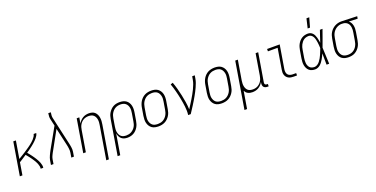

<svg xmlns="http://www.w3.org/2000/svg" viewBox="-24 -1689 5570 2845"><g transform="rotate(-20 2761.0 -266.5)"><path d="M13 0 99 -520H140L94 -244Q112 -255 131 -266.5Q150 -278 168.5 -289.5Q187 -301 205 -312.5Q223 -324 241 -336.5Q259 -349 277.5 -361.5Q296 -374 313 -387.5Q330 -401 346.5 -415.5Q363 -430 378 -446.5Q393 -463 404.5 -481.5Q416 -500 420 -520H461Q458 -501 448 -483Q438 -465 424.5 -449Q411 -433 396 -418Q381 -403 365.5 -389.5Q350 -376 334 -363.5Q318 -351 301.5 -338.5Q285 -326 268 -314Q251 -302 234 -291Q247 -275 260 -259Q273 -243 285 -226.5Q297 -210 309 -193Q321 -176 331.5 -158.5Q342 -141 352 -122.5Q362 -104 369.5 -84.5Q377 -65 381.5 -43.5Q386 -22 383 0H342Q345 -21 341 -40.5Q337 -60 330 -78.5Q323 -97 313.5 -114Q304 -131 294 -147Q284 -163 273 -179Q262 -195 250.5 -210Q239 -225 227 -240Q215 -255 202 -270Q173 -251 144 -232Q115 -213 86 -195L54 0Z M504 0 516 -74Q519 -91 525.5 -108.5Q532 -126 539.5 -143Q547 -160 555.5 -176.5Q564 -193 573 -210L753 -531L728 -641Q723 -662 724 -684Q725 -706 728 -728L729 -735H769L768 -728Q765 -708 763.5 -688Q762 -668 766 -649L865 -210Q869 -193 872 -176.5Q875 -160 877.5 -143Q880 -126 880.5 -108.5Q881 -91 878 -74L866 0H825L837 -74Q840 -90 839.5 -106.5Q839 -123 837 -139Q835 -155 832.5 -170.5Q830 -186 826 -202L764 -475L608 -192Q600 -178 592 -163.5Q584 -149 577 -134Q570 -119 564 -104Q558 -89 556 -74L544 0Z M1298 215 1385 -311Q1389 -332 1390 -354Q1391 -376 1387.5 -396.5Q1384 -417 1375 -435.5Q1366 -454 1351 -467Q1336 -480 1315.5 -485.5Q1295 -491 1273 -491Q1253 -491 1233 -486.5Q1213 -482 1194 -471.5Q1175 -461 1160 -445.5Q1145 -430 1134.5 -411.5Q1124 -393 1118 -373Q1112 -353 1109 -333L1054 0H1013L1099 -520H1140L1124 -427Q1136 -450 1154.5 -469.5Q1173 -489 1195 -502.5Q1217 -516 1242 -522Q1267 -528 1292 -528Q1318 -528 1343 -521Q1368 -514 1386 -497Q1404 -480 1414.5 -457Q1425 -434 1428.5 -409Q1432 -384 1431 -357.5Q1430 -331 1425 -305L1339 215Z M1477 215 1568 -335Q1572 -360 1579.5 -384.5Q1587 -409 1601 -431.5Q1615 -454 1634 -473.5Q1653 -493 1676 -505.5Q1699 -518 1724.5 -523Q1750 -528 1774 -528H1775Q1803 -528 1829.5 -522Q1856 -516 1877.5 -501Q1899 -486 1913 -463.5Q1927 -441 1933 -415Q1939 -389 1938.5 -361Q1938 -333 1933 -305L1913 -185Q1909 -160 1901.5 -136Q1894 -112 1881 -89.5Q1868 -67 1849 -47.5Q1830 -28 1807 -15.5Q1784 -3 1759 2.5Q1734 8 1710 8Q1683 8 1658.5 1Q1634 -6 1615.5 -22.5Q1597 -39 1586.5 -62Q1576 -85 1572 -110L1518 215ZM1704 -29Q1724 -29 1745 -33.5Q1766 -38 1784.5 -48.5Q1803 -59 1819.5 -75Q1836 -91 1847 -110Q1858 -129 1864 -149.5Q1870 -170 1873 -191L1893 -311Q1897 -333 1898 -355Q1899 -377 1895 -397.5Q1891 -418 1881 -436.5Q1871 -455 1854.5 -468Q1838 -481 1817.5 -486Q1797 -491 1775 -491Q1754 -491 1733.5 -486.5Q1713 -482 1694 -471Q1675 -460 1660 -444Q1645 -428 1634 -409Q1623 -390 1617.5 -370Q1612 -350 1608 -329L1589 -213Q1585 -191 1584 -169Q1583 -147 1586.5 -126Q1590 -105 1599 -86Q1608 -67 1623.5 -53.5Q1639 -40 1660 -34.5Q1681 -29 1704 -29Z M2199 8Q2171 8 2144 2Q2117 -4 2096 -19Q2075 -34 2061 -56.5Q2047 -79 2040.5 -105Q2034 -131 2035 -159Q2036 -187 2040 -215L2060 -335Q2064 -361 2072.5 -385.5Q2081 -410 2095 -433Q2109 -456 2129 -475Q2149 -494 2173 -506Q2197 -518 2223 -523Q2249 -528 2274 -528Q2302 -528 2329 -522Q2356 -516 2377 -501Q2398 -486 2412.5 -463.5Q2427 -441 2433 -415Q2439 -389 2438.5 -361Q2438 -333 2433 -305L2413 -185Q2409 -159 2401 -134.5Q2393 -110 2378.5 -87Q2364 -64 2344 -45Q2324 -26 2300 -14Q2276 -2 2250 3Q2224 8 2199 8ZM2201 -29Q2221 -29 2242 -33Q2263 -37 2282.5 -47.5Q2302 -58 2318.5 -74.5Q2335 -91 2346 -110Q2357 -129 2363.5 -149.5Q2370 -170 2373 -191L2393 -311Q2397 -333 2398 -355Q2399 -377 2394.5 -398Q2390 -419 2380 -437.5Q2370 -456 2354 -468.5Q2338 -481 2317 -486Q2296 -491 2273 -491Q2253 -491 2232 -487Q2211 -483 2191 -472.5Q2171 -462 2155 -445.5Q2139 -429 2127.5 -410Q2116 -391 2110 -370.5Q2104 -350 2100 -329L2080 -209Q2077 -187 2075.5 -165Q2074 -143 2078.5 -122Q2083 -101 2093 -82.5Q2103 -64 2119 -51.5Q2135 -39 2156.5 -34Q2178 -29 2201 -29Z M2667 0Q2672 -34 2671 -67.5Q2670 -101 2666.5 -134Q2663 -167 2657.5 -199.5Q2652 -232 2646 -264.5Q2640 -297 2632.5 -328.5Q2625 -360 2617 -391.5Q2609 -423 2599.5 -454Q2590 -485 2579 -515L2616 -528Q2636 -474 2651 -418.5Q2666 -363 2678 -306.5Q2690 -250 2699.5 -192Q2709 -134 2711 -74Q2731 -106 2751.5 -137.5Q2772 -169 2791 -201Q2810 -233 2828.5 -265.5Q2847 -298 2863 -331.5Q2879 -365 2892 -399Q2905 -433 2911 -468L2920 -520H2961L2952 -468Q2947 -437 2935.5 -406Q2924 -375 2910.5 -345Q2897 -315 2881.5 -285.5Q2866 -256 2849.5 -227Q2833 -198 2816 -169.5Q2799 -141 2781 -112.5Q2763 -84 2744.5 -56Q2726 -28 2708 0Z M3199 8Q3171 8 3144 2Q3117 -4 3096 -19Q3075 -34 3061 -56.5Q3047 -79 3040.5 -105Q3034 -131 3035 -159Q3036 -187 3040 -215L3060 -335Q3064 -361 3072.5 -385.5Q3081 -410 3095 -433Q3109 -456 3129 -475Q3149 -494 3173 -506Q3197 -518 3223 -523Q3249 -528 3274 -528Q3302 -528 3329 -522Q3356 -516 3377 -501Q3398 -486 3412.5 -463.5Q3427 -441 3433 -415Q3439 -389 3438.5 -361Q3438 -333 3433 -305L3413 -185Q3409 -159 3401 -134.5Q3393 -110 3378.5 -87Q3364 -64 3344 -45Q3324 -26 3300 -14Q3276 -2 3250 3Q3224 8 3199 8ZM3201 -29Q3221 -29 3242 -33Q3263 -37 3282.5 -47.5Q3302 -58 3318.5 -74.5Q3335 -91 3346 -110Q3357 -129 3363.5 -149.5Q3370 -170 3373 -191L3393 -311Q3397 -333 3398 -355Q3399 -377 3394.5 -398Q3390 -419 3380 -437.5Q3370 -456 3354 -468.5Q3338 -481 3317 -486Q3296 -491 3273 -491Q3253 -491 3232 -487Q3211 -483 3191 -472.5Q3171 -462 3155 -445.5Q3139 -429 3127.5 -410Q3116 -391 3110 -370.5Q3104 -350 3100 -329L3080 -209Q3077 -187 3075.5 -165Q3074 -143 3078.5 -122Q3083 -101 3093 -82.5Q3103 -64 3119 -51.5Q3135 -39 3156.5 -34Q3178 -29 3201 -29Z M3477 215 3599 -520H3640L3588 -209Q3585 -188 3584 -166Q3583 -144 3586.5 -123.5Q3590 -103 3599 -84.5Q3608 -66 3622.5 -53Q3637 -40 3658 -34.5Q3679 -29 3701 -29Q3721 -29 3741 -33.5Q3761 -38 3779.5 -48.5Q3798 -59 3813.5 -74.5Q3829 -90 3839.5 -108.5Q3850 -127 3855.5 -147Q3861 -167 3865 -187L3920 -520H3961L3886 -71Q3885 -62 3886 -54Q3887 -46 3892 -40Q3897 -34 3905.5 -31.5Q3914 -29 3922 -29H3935L3934 8H3915Q3899 8 3884 3.5Q3869 -1 3859 -12Q3849 -23 3846 -39Q3843 -55 3845 -71L3849 -93Q3837 -70 3819 -50.5Q3801 -31 3778.5 -17.5Q3756 -4 3731 2Q3706 8 3681 8Q3662 8 3644.5 4.5Q3627 1 3611 -7Q3595 -15 3583 -28Q3571 -41 3563 -56L3518 215Z M4332 0Q4310 0 4289.5 -3.5Q4269 -7 4251.5 -16.5Q4234 -26 4221.5 -41Q4209 -56 4202.5 -75Q4196 -94 4196 -115Q4196 -136 4200 -158L4254 -483H4101V-520H4300L4239 -152Q4235 -129 4238 -106.5Q4241 -84 4253.5 -67.5Q4266 -51 4287.5 -44Q4309 -37 4331 -37H4384V0Z M4670 8Q4643 8 4618 1Q4593 -6 4574.5 -22.5Q4556 -39 4545 -62Q4534 -85 4529.5 -110Q4525 -135 4526.5 -162Q4528 -189 4532 -215L4552 -335Q4556 -359 4563 -383Q4570 -407 4582 -429Q4594 -451 4611.5 -470.5Q4629 -490 4651 -503.5Q4673 -517 4697.5 -522.5Q4722 -528 4745 -528Q4768 -528 4787 -519.5Q4806 -511 4820 -495.5Q4834 -480 4842.5 -461Q4851 -442 4856.5 -422Q4862 -402 4866 -380.5Q4870 -359 4873 -338Q4888 -384 4903 -429.5Q4918 -475 4934 -520H4975Q4951 -454 4928 -388Q4905 -322 4880 -257Q4884 -193 4885.5 -128.5Q4887 -64 4891 0H4850Q4849 -45 4849 -89.5Q4849 -134 4848 -179Q4839 -158 4829 -137.5Q4819 -117 4807.5 -97.5Q4796 -78 4782.5 -59.5Q4769 -41 4751.5 -25.5Q4734 -10 4712.5 -1Q4691 8 4670 8ZM4671 -29Q4695 -29 4717.5 -43.5Q4740 -58 4756 -79Q4772 -100 4785 -122.5Q4798 -145 4808 -168.5Q4818 -192 4827.5 -215.5Q4837 -239 4846 -263Q4845 -286 4843.5 -309.5Q4842 -333 4838.5 -356Q4835 -379 4830 -401Q4825 -423 4815 -443Q4805 -463 4787 -477Q4769 -491 4745 -491Q4726 -491 4706 -486Q4686 -481 4668.5 -469Q4651 -457 4638 -440.5Q4625 -424 4615.5 -406Q4606 -388 4600.5 -368.5Q4595 -349 4592 -329L4572 -209Q4569 -189 4567.5 -168Q4566 -147 4568 -127Q4570 -107 4577.5 -88.5Q4585 -70 4598 -56Q4611 -42 4630.5 -35.5Q4650 -29 4671 -29ZM4770 -600 4805 -748H4849L4807 -600Z M5198 8Q5170 8 5143.5 2Q5117 -4 5095.5 -19Q5074 -34 5060.5 -56.5Q5047 -79 5040.5 -105Q5034 -131 5035 -159Q5036 -187 5040 -215L5060 -335Q5064 -360 5072 -384Q5080 -408 5094 -430.5Q5108 -453 5127.5 -471.5Q5147 -490 5170 -502.5Q5193 -515 5218 -521.5Q5243 -528 5267 -528H5281L5522 -520L5516 -483L5379 -488Q5398 -473 5409.5 -451.5Q5421 -430 5426 -406Q5431 -382 5430 -356Q5429 -330 5425 -305L5405 -185Q5401 -160 5393.5 -135.5Q5386 -111 5372.5 -88.5Q5359 -66 5339.5 -46.5Q5320 -27 5297 -14.5Q5274 -2 5248.5 3Q5223 8 5199 8ZM5200 -29Q5220 -29 5240.5 -33.5Q5261 -38 5280 -49Q5299 -60 5314 -76Q5329 -92 5339.5 -111Q5350 -130 5356 -150Q5362 -170 5365 -191L5385 -311Q5389 -331 5390 -351.5Q5391 -372 5388.5 -392Q5386 -412 5378.5 -430Q5371 -448 5357.5 -461.5Q5344 -475 5325.5 -482.5Q5307 -490 5287 -491H5275Q5272 -491 5269.5 -491.5Q5267 -492 5264 -492Q5244 -492 5224 -486Q5204 -480 5185.5 -469Q5167 -458 5151.5 -442Q5136 -426 5125.5 -407.5Q5115 -389 5109 -369Q5103 -349 5100 -329L5080 -209Q5077 -187 5075.5 -165Q5074 -143 5078.5 -122.5Q5083 -102 5092.5 -83.5Q5102 -65 5118.5 -52Q5135 -39 5156 -34Q5177 -29 5199 -29Z"/></g></svg>

Font: Iosevka Curly Extralight
Style: Italic
Weight: 200
Italic angle: -9°
Monospace: yes
Designer: Belleve Invis
Foundry: Belleve Invis
Version: Version 22.1.2; ttfautohint (v1.8.4)